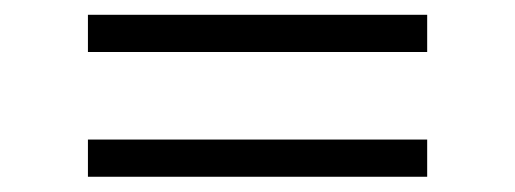

<svg xmlns="http://www.w3.org/2000/svg" viewBox="-20 -345 689 257"><path d="M97.7 -275.4V-325.2H551.8V-275.4ZM97.7 -108.4V-158.2H551.8V-108.4Z"/></svg>

Font: Padauk
Style: Regular
Weight: 400
Designer: Debbi Hosken, Becca Hirsbrunner Spalinger
Foundry: SIL International
Version: Version 5.003